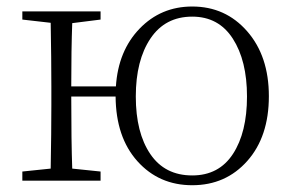

<svg xmlns="http://www.w3.org/2000/svg" viewBox="-20 -541 876 575"><path d="M555.7 -15.6Q635.7 -15.6 677.7 -80.1Q719.7 -144.5 719.7 -252Q719.7 -359.4 677.2 -425.3Q634.8 -491.2 555.7 -491.2Q474.6 -491.2 430.7 -425.8Q386.7 -360.4 386.7 -252Q386.7 -143.6 430.2 -79.6Q473.6 -15.6 555.7 -15.6ZM193.4 -282.2H327.1Q334 -388.7 397.9 -455.1Q461.9 -521.5 555.7 -521.5Q655.3 -521.5 720.2 -447.3Q785.2 -373 785.2 -252.9Q785.2 -131.8 720.7 -59.1Q656.2 13.7 555.7 13.7Q456.1 13.7 391.6 -58.1Q327.1 -129.9 326.2 -252H193.4Q193.4 -118.2 196.3 -36.1L281.2 -27.3V0H46.9V-27.3L131.8 -36.1Q133.8 -145.5 133.8 -225.6V-282.2Q133.8 -363.3 131.8 -472.7L46.9 -482.4V-506.8H281.2V-482.4L196.3 -471.7Q193.4 -392.6 193.4 -282.2Z"/></svg>

Font: GenYoMin TW TTF ExtraLight
Style: Regular
Weight: 250
Version: Version 1.300